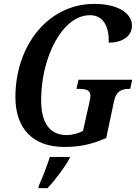

<svg xmlns="http://www.w3.org/2000/svg" viewBox="-20 -744 709 985"><path d="M311 10C392 10 454 -5 525 -36L564 -221C576 -280 607 -288 643 -288H648L658 -335H383L372 -288H383C419 -288 444 -283 444 -252C444 -246 442 -234 438 -216L406 -73C384 -60 351 -51 322 -51C228 -51 191 -124 191 -229C191 -454 302 -666 441 -666C512 -666 540 -606 538 -525C603 -525 657 -555 657 -613C657 -671 593 -724 464 -724C224 -724 59 -507 59 -246C59 -89 144 10 311 10ZM179 209 177 221H224C263 180 316 109 336 70L339 61H236C221 107 199 165 179 209Z"/></svg>

Font: Noto Serif Condensed SemiBold
Style: Italic
Weight: 600
Width: 3
Italic angle: -12°
Designer: Monotype Design Team
Foundry: Monotype Imaging Inc.
Version: Version 2.014